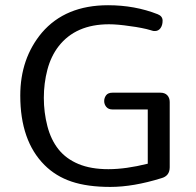

<svg xmlns="http://www.w3.org/2000/svg" viewBox="-20 -723 770 753"><path d="M559.5 -81V-293.7H421.5Q405.1 -293.7 396.8 -303.8Q388.6 -313.9 388.6 -326.6Q388.6 -339.2 396.2 -349.4Q403.8 -359.5 421.5 -359.5H608.9Q626.6 -359.5 636.1 -349.4Q645.6 -339.2 645.6 -322.8V-67.1Q645.6 -32.9 612.7 -24.1Q502.5 10.1 412.7 10.1Q322.8 10.1 260.8 -10.8Q198.7 -31.6 154.4 -75.9Q59.5 -170.9 59.5 -348.1Q59.5 -493.7 144.3 -594.9Q236.7 -702.5 403.8 -702.5Q508.9 -702.5 598.7 -667.1Q617.7 -659.5 617.7 -641.8Q617.7 -624.1 609.5 -612.7Q601.3 -601.3 587.3 -601.3H583.5Q581 -601.3 569 -605.1Q557 -608.9 534.8 -613.3Q512.7 -617.7 491.1 -620.3Q441.8 -627.8 407.6 -627.8Q277.2 -627.8 210.1 -541.8Q179.7 -502.5 165.8 -449.4Q151.9 -396.2 151.9 -339.2Q151.9 -282.3 165.8 -228.5Q179.7 -174.7 209.5 -137.3Q239.2 -100 288 -79.7Q336.7 -59.5 405.1 -59.5Q473.4 -59.5 559.5 -81Z"/></svg>

Font: Mandali
Style: Regular
Weight: 400
Designer: Purushoth Kumar Guthula
Foundry: Silikandhra, Hyderabad
Version: Version 1.0.5; ttfautohint (v1.2.25-373a) -l 7 -r 28 -G 50 -